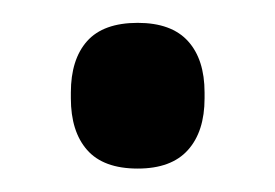

<svg xmlns="http://www.w3.org/2000/svg" viewBox="-20 -137 241 168"><path d="M100.5 10.5Q70.5 10.5 56.2 -5.8Q42 -22 42 -51V-56Q42 -85 56.2 -101Q70.5 -117 100.5 -117Q130 -117 144.5 -101Q159 -85 159 -56V-51Q159 -22 144.5 -5.8Q130 10.5 100.5 10.5Z"/></svg>

Font: Anek Gurmukhi Medium
Style: Regular
Weight: 500
Designer: Sarang Kulkarni (Gurmukhi), Yesha Goshar (Latin)
Foundry: Ek Type
Version: Version 1.003